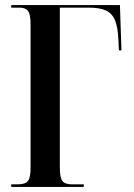

<svg xmlns="http://www.w3.org/2000/svg" viewBox="-20 -734 526 754"><path d="M24 0V-10H49Q79 -10 89.5 -23Q100 -36 100 -75V-638Q100 -678 90 -691Q80 -704 57 -704H24V-714H451L457 -536H447L445 -577Q443 -626 432 -653.5Q421 -681 396.5 -692.5Q372 -704 329 -704H215V-76Q215 -38 224.5 -24Q234 -10 264 -10H309V0Z"/></svg>

Font: Noto Serif Display ExtraCondensed SemiBold
Style: Regular
Weight: 600
Width: 2
Designer: Monotype Design Team
Foundry: Monotype Imaging Inc.
Version: Version 2.009